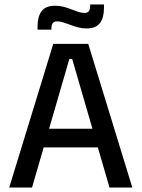

<svg xmlns="http://www.w3.org/2000/svg" viewBox="-20 -834 630 854"><path d="M21 0 217 -639H372.5L568.5 0H467L301 -572H288.5L122.5 0ZM149 -178.5V-261.5H439.5V-178.5ZM365 -707.5Q346 -707.5 328 -712.2Q310 -717 293.5 -723.2Q277 -729.5 262.2 -734.2Q247.5 -739 234.5 -739Q220.5 -739 214.5 -730.8Q208.5 -722.5 208.5 -706.5V-702H147V-717Q147 -759.5 164.8 -784Q182.5 -808.5 225 -808.5Q244.5 -808.5 262.8 -803.8Q281 -799 297.2 -792.5Q313.5 -786 328.2 -781.2Q343 -776.5 355.5 -776.5Q370 -776.5 375.5 -784.8Q381 -793 381 -809.5V-814H442.5V-798.5Q442.5 -756 424.8 -731.8Q407 -707.5 365 -707.5Z"/></svg>

Font: Anek Telugu Medium Medium
Style: Regular
Weight: 500
Version: Version 1.003